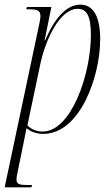

<svg xmlns="http://www.w3.org/2000/svg" viewBox="-43 -566 475 826"><path d="M119 -430 -23 240H92L95 230H80C43 230 28 228 28 206C28 200 29 189 33 173L61 36C64 22 66 11 71 -14C90 0 112 10 143 10C302 10 388 -238 388 -397C388 -491 361 -546 302 -546C238 -546 187 -477 151 -392H149L178 -536H73L70 -526H81C116 -526 131 -522 131 -497C131 -485 126 -462 119 -430ZM140 0C108 0 84 -16 75 -27L131 -293C153 -395 214 -528 291 -528C329 -528 348 -500 348 -415C348 -248 264 0 140 0Z"/></svg>

Font: Noto Serif Display ExtraCondensed ExtraLight
Style: Italic
Weight: 200
Width: 2
Italic angle: -12°
Designer: Monotype Design Team
Foundry: Monotype Imaging Inc.
Version: Version 2.009